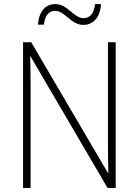

<svg xmlns="http://www.w3.org/2000/svg" viewBox="-20 -921 680 941"><path d="M166 -800H195C201 -851 224 -868 250 -868C299 -868 327 -799 388 -799C436 -799 471 -834 475 -901H446C440 -850 417 -832 389 -832C341 -832 312 -901 251 -901C203 -901 171 -866 166 -800ZM547 0V-714H509V-221C509 -178 510 -120 511 -73H509L133 -714H93V0H130V-497C130 -553 129 -597 128 -644H130L507 0Z"/></svg>

Font: Noto Sans Lao SemiCondensed ExtraLight
Style: Regular
Weight: 200
Width: 4
Designer: Monotype Design Team
Foundry: Monotype Imaging Inc.
Version: Version 2.003